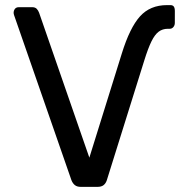

<svg xmlns="http://www.w3.org/2000/svg" viewBox="-20 -728 701 748"><path d="M294.5 0Q280.4 0 271.8 -6.7Q263.3 -13.5 258.4 -25.7L34.7 -669.4Q30.9 -680.4 36 -690.2Q41.1 -700 53.3 -700H105.2Q116.9 -700 123 -693.7Q129.1 -687.3 132.3 -678.4L328.1 -113.8L454.8 -520.4Q485.8 -620.1 525.3 -664.1Q564.9 -708.1 630.7 -708.1H644.2Q652.7 -708.1 657 -702.6Q661.2 -697 661.2 -685L661.1 -638.8Q661.1 -629.4 655.5 -622.7Q649.9 -615.9 641.4 -615.9H634.1Q613.3 -615.9 598.2 -604.6Q583.1 -593.3 570 -566.7Q556.9 -540.1 542.2 -492.8L396.1 -25.7Q392.1 -13.5 383.5 -6.7Q374.9 0 360 0Z"/></svg>

Font: Rubik Light
Style: Regular
Weight: 300
Designer: Hubert and Fischer
Foundry: Hubert and Fischer
Version: Version 2.300;gftools[0.9.30]